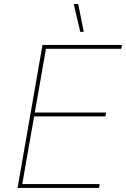

<svg xmlns="http://www.w3.org/2000/svg" viewBox="-20 -920 617 940"><path d="M188 -700H577L574 -681H205L89 -19H468L465 0H66ZM142 -369H499L496 -350H139ZM341 -900H363L390 -764H373Z"/></svg>

Font: Fixel Italic Variable 20240409 Display Thin
Style: Italic
Weight: 100
Italic angle: -10°
Designer: AlfaBravo + MacPaw
Foundry: Kyrylo Tkachov, Marchela Mozhyna, Serhii Makarenko, Maria Weinstein, Zakhar Kryvoshyya
Version: Version 1.211;Glyphs 3.2 (3225)